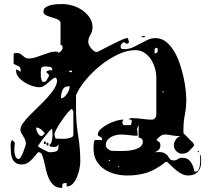

<svg xmlns="http://www.w3.org/2000/svg" viewBox="-20 -847 1040 942"><path d="M880 -193Q883 -191 889.5 -184.5Q896 -178 903.5 -170Q911 -162 917.5 -155.5Q924 -149 927 -147Q928 -145 930.5 -140Q933 -135 933 -133Q918 -116 906 -104.5Q894 -93 872 -93Q857 -93 845 -105.5Q833 -118 833 -134Q833 -148 842.5 -162Q852 -176 867 -180Q853 -179 843.5 -180Q834 -181 825.5 -182.5Q817 -184 808.5 -185.5Q800 -187 789 -187Q776 -187 765.5 -178.5Q755 -170 747 -160Q758 -153 762.5 -148.5Q767 -144 767 -134Q767 -121 759.5 -113Q752 -105 740 -100Q771 -103 784 -97Q797 -91 802.5 -83Q808 -75 813 -67.5Q818 -60 833 -60Q844 -60 853 -66.5Q862 -73 873 -73Q902 -73 916 -52Q930 -31 933 -7Q937 -5 940 -5Q952 -5 956.5 -19Q961 -33 962 -49Q963 -65 961.5 -79Q960 -93 960 -93Q966 -83 966.5 -73Q967 -63 967 -52Q967 -21 950 -3.5Q933 14 903 14Q888 14 873.5 7Q859 0 846 -10.5Q833 -21 821.5 -32.5Q810 -44 800 -53H793Q748 -16 704.5 -1Q661 14 603 14Q574 14 544.5 6.5Q515 -1 491.5 -17Q468 -33 453.5 -57.5Q439 -82 439 -117Q439 -117 439 -123.5Q439 -130 439.5 -138Q440 -146 441.5 -153Q443 -160 447 -160H481Q481 -169 477.5 -172Q474 -175 470.5 -176.5Q467 -178 463.5 -179.5Q460 -181 460 -187Q460 -201 475 -214.5Q490 -228 509.5 -238Q529 -248 549 -254Q569 -260 580 -260H587Q585 -259 582.5 -254Q580 -249 580 -247Q580 -244 582.5 -238.5Q585 -233 587 -233H622Q622 -234 624 -239.5Q626 -245 626.5 -250Q627 -255 624.5 -258.5Q622 -262 613 -260Q615 -268 623.5 -267.5Q632 -267 635 -267Q658 -267 680 -263.5Q702 -260 724 -260Q735 -260 741 -267.5Q747 -275 747 -287V-467Q747 -489 740 -513Q733 -537 720 -556.5Q707 -576 688 -588.5Q669 -601 644 -601Q603 -601 558 -579.5Q513 -558 472 -525Q431 -492 399 -453Q367 -414 353 -380V-310Q353 -245 363.5 -181.5Q374 -118 374 -53Q374 -40 370 -19.5Q366 1 358 20.5Q350 40 337.5 54Q325 68 307 68V51Q293 51 289 54Q285 57 285 75Q259 75 244 62Q229 49 220 29.5Q211 10 206 -12.5Q201 -35 196.5 -54.5Q192 -74 186.5 -87Q181 -100 170 -100H167Q158 -90 149.5 -79.5Q141 -69 131.5 -60Q122 -51 111 -45.5Q100 -40 87 -40Q70 -40 59.5 -46.5Q49 -53 43 -63.5Q37 -74 35 -87Q33 -100 33 -113Q33 -116 32.5 -122.5Q32 -129 32 -136Q32 -143 33.5 -149.5Q35 -156 40 -160L53 -147Q53 -146 51.5 -133.5Q50 -121 50.5 -106Q51 -91 56 -79Q61 -67 73 -67Q77 -67 83 -77Q89 -87 94 -100.5Q99 -114 103 -126Q107 -138 107 -143Q107 -152 103 -161.5Q99 -171 93.5 -179.5Q88 -188 84 -196Q80 -204 80 -210Q80 -225 93.5 -243.5Q107 -262 127 -282.5Q147 -303 170 -325Q193 -347 213 -369Q233 -391 246.5 -412.5Q260 -434 260 -453Q260 -455 257.5 -460.5Q255 -466 253 -467Q241 -463 232 -455Q223 -447 213.5 -439Q204 -431 194 -425Q184 -419 171 -419Q157 -419 137.5 -425.5Q118 -432 100.5 -443Q83 -454 71 -468.5Q59 -483 59 -500Q59 -504 60 -507Q65 -505 71 -501.5Q77 -498 80 -493Q81 -496 81 -503Q81 -518 70.5 -523Q60 -528 47 -533V-580Q47 -586 54 -586.5Q61 -587 64 -587Q73 -587 79.5 -583Q86 -579 92 -573.5Q98 -568 104.5 -564Q111 -560 120 -560Q138 -560 154.5 -565.5Q171 -571 187.5 -577Q204 -583 220.5 -588.5Q237 -594 254 -594Q258 -594 261.5 -593Q265 -592 267 -587Q276 -593 281.5 -598.5Q287 -604 287 -613Q287 -618 285.5 -622Q284 -626 277 -627V-733Q277 -745 264 -751Q251 -757 235 -761.5Q219 -766 206 -772Q193 -778 193 -790Q193 -804 204.5 -811.5Q216 -819 231.5 -822.5Q247 -826 262.5 -826.5Q278 -827 287 -827Q310 -827 336 -819.5Q362 -812 383.5 -797Q405 -782 419.5 -761Q434 -740 434 -713Q434 -693 423.5 -676Q413 -659 413 -640Q413 -634 417 -626Q421 -618 427 -610.5Q433 -603 440 -597.5Q447 -592 453 -592Q458 -592 460 -593Q467 -597 484 -605.5Q501 -614 520 -624Q539 -634 556 -642Q573 -650 580 -653L600 -660H607Q608 -658 610.5 -650Q613 -642 613 -640Q613 -639 610.5 -636.5Q608 -634 607 -633H600Q599 -634 593.5 -637Q588 -640 587 -640Q584 -639 579 -634Q574 -629 573 -627Q570 -610 576 -608Q582 -606 591 -606Q613 -606 631.5 -614.5Q650 -623 668 -633Q686 -643 704 -651.5Q722 -660 743 -660Q772 -660 794 -642.5Q816 -625 833 -597.5Q850 -570 861.5 -536Q873 -502 880.5 -468Q888 -434 891 -404.5Q894 -375 894 -357Q894 -320 887 -285Q880 -250 880 -213ZM693 -667Q691 -664 683.5 -664Q676 -664 673 -667Q672 -668 675.5 -669Q679 -670 683.5 -670Q688 -670 691 -669Q694 -668 693 -667ZM754 -600Q754 -604 753 -608Q752 -612 747 -613Q739 -611 738.5 -599.5Q738 -588 738 -585Q754 -585 754 -600ZM220 -480Q219 -482 213.5 -487Q208 -492 207 -493Q208 -497 212 -499Q216 -501 221.5 -502Q227 -503 231.5 -502.5Q236 -502 237 -502Q237 -517 223.5 -519Q210 -521 201 -521Q183 -521 181.5 -509.5Q180 -498 180 -483Q180 -473 181 -466Q182 -459 187 -447Q191 -445 193 -445Q205 -445 209.5 -454.5Q214 -464 220 -473ZM333 -500H320V-493H333ZM322 -424Q295 -424 287 -406Q279 -388 279 -365Q288 -365 295.5 -371.5Q303 -378 309 -387Q315 -396 318.5 -406Q322 -416 322 -424ZM780 -393Q783 -394 783 -396.5Q783 -399 780 -400Q777 -401 777 -397Q777 -393 780 -393ZM340 -300 333 -313Q325 -310 311 -293Q297 -276 282.5 -255Q268 -234 257.5 -214.5Q247 -195 247 -187Q247 -184 249.5 -176.5Q252 -169 253 -167L280 -166Q284 -166 293.5 -166Q303 -166 313.5 -168Q324 -170 332 -174Q340 -178 340 -187ZM660 -233Q651 -218 653 -209Q655 -200 655 -181Q634 -181 614 -184Q594 -187 573 -187Q562 -187 549 -184Q536 -181 525 -175Q514 -169 506.5 -159Q499 -149 499 -136Q499 -125 507.5 -117.5Q516 -110 527 -107L573 -106Q583 -106 601 -107Q619 -108 637 -112.5Q655 -117 668 -126.5Q681 -136 681 -153Q681 -168 660 -173ZM200 -193Q192 -203 181.5 -212Q171 -221 157 -221Q157 -211 164.5 -195.5Q172 -180 183 -180H187ZM267 -140Q263 -130 257.5 -128Q252 -126 244 -126Q237 -126 231.5 -127Q226 -128 220 -133Q229 -139 232.5 -150.5Q236 -162 237 -174.5Q238 -187 237 -198.5Q236 -210 236 -215Q232 -215 220.5 -202Q209 -189 197 -173.5Q185 -158 175.5 -144.5Q166 -131 166 -130Q166 -128 174 -123.5Q182 -119 192 -113.5Q202 -108 211 -104Q220 -100 222 -100Q240 -100 253.5 -103.5Q267 -107 267 -127ZM200 -140Q195 -140 195 -146.5Q195 -153 200 -153Q205 -153 205 -146.5Q205 -140 200 -140ZM213 -133Q208 -133 208 -140Q208 -147 213 -147Q218 -147 218 -140Q218 -133 213 -133ZM953 -100Q950 -99 950 -103Q950 -107 953 -107Q956 -106 956 -103.5Q956 -101 953 -100ZM520 -60Q521 -63 517 -63Q513 -63 513 -60Q514 -57 516.5 -57Q519 -57 520 -60ZM560 -33V-27H567Z"/></svg>

Font: Genkaimincho
Style: Regular
Weight: 800
Designer: Dr. Ken Lunde (project architect, glyph set definition & overall production); Masataka HATTORI \u670D \u90E8 \u6B63 \u8C
Foundry: Adobe Systems Incorporated
Version: Version 1.00